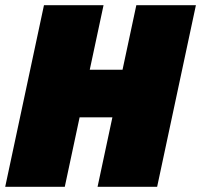

<svg xmlns="http://www.w3.org/2000/svg" viewBox="-47 -718 773 738"><path d="M385 -267H259L202 0H-27L122 -698H351L298 -450H424L477 -698H706L557 0H328Z"/></svg>

Font: Azeret Mono Black
Style: Italic
Weight: 900
Italic angle: -12°
Designer: Martin Vácha
Foundry: Displaay
Version: Version 1.000; Glyphs 3.0.3, build 3074